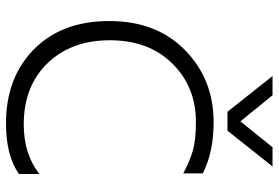

<svg xmlns="http://www.w3.org/2000/svg" viewBox="-164 -755 927 639"><g transform="rotate(90 299.5 -435.5)"><path d="M415 -729H352L233 -879H297L384 -772L470 -879H534ZM391 8Q238 8 144 -85Q50 -178 50 -335.5Q50 -493 147 -588Q244 -683 387 -683Q486 -683 557 -647V-582Q513 -605 479 -614.5Q445 -624 385 -624Q269 -624 191.5 -545.5Q114 -467 114 -338Q114 -209 190.5 -130Q267 -51 394 -51Q493 -51 559 -103V-35Q498 8 391 8Z"/></g></svg>

Font: Hind Colombo Light
Style: Regular
Weight: 300
Designer: Jyotish Sonowal, Aditi Pimprikar
Foundry: Indian Type Foundry
Version: Version 1.000;PS 1.0;hotconv 1.0.86;makeotf.lib2.5.63406; tt